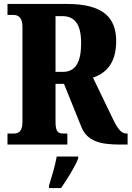

<svg xmlns="http://www.w3.org/2000/svg" viewBox="-20 -734 668 975"><path d="M18 0H322V-56H302C278 -56 262 -62 262 -114V-308H305L393 -90C423 -15 492 0 589 0H628V-56H622C595 -56 576 -81 548 -141L452 -340C516 -361 570 -411 570 -525C570 -643 506 -714 319 -714H18V-658H50C66 -658 94 -651 94 -599V-114C94 -62 70 -56 50 -56H18ZM299 -369H262V-652H297C359 -652 392 -611 392 -515C392 -419 364 -369 299 -369ZM229 208V221H290C320 178 361 113 377 71V61H268C261 104 241 169 229 208Z"/></svg>

Font: Noto Serif Georgian ExtraCondensed Black
Style: Regular
Weight: 900
Width: 2
Designer: Monotype Design Team, Akaki Razmadze
Foundry: Google LLC
Version: Version 2.003